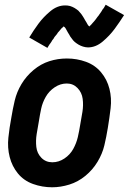

<svg xmlns="http://www.w3.org/2000/svg" viewBox="-20 -786 546 814"><path d="M181 -583 104 -627Q122 -657 143 -685.5Q164 -714 193.5 -738.5Q223 -763 256 -763Q261 -763 266.5 -762.5Q272 -762 277 -760.5Q282 -759 286.5 -757Q291 -755 295.5 -752.5Q300 -750 304 -747Q308 -744 312 -741L319 -733L325 -726L331 -717L336 -709L341 -700L346 -692L351 -683Q353 -678 359 -674Q361 -675 362 -677L368 -683L373 -689Q376 -692 378.5 -695Q381 -698 383.5 -701Q386 -704 388 -707L393 -714L398 -720L402 -726L407 -733L411 -739Q413 -743 415 -746L420 -752L424 -759L428 -766L506 -722Q487 -692 466 -663.5Q445 -635 415.5 -610Q386 -585 353 -585Q348 -585 342.5 -586Q337 -587 332 -588.5Q327 -590 322.5 -592Q318 -594 313.5 -596.5Q309 -599 305 -602Q301 -605 297 -608L290 -615L284 -623L278 -631L273 -640L268 -648L263 -657L258 -666Q256 -670 250 -674Q248 -673 247 -671L241 -666L236 -660L231 -654Q228 -651 225.5 -648Q223 -645 221 -641L216 -635Q214 -632 211 -629L207 -622L202 -616L198 -609L194 -603L190 -598L189 -596Q187 -593 185 -590ZM201 8Q159 8 120 -6Q81 -20 56 -50.5Q31 -81 21 -120.5Q11 -160 15.5 -202.5Q20 -245 28 -287Q34 -324 42.5 -360Q51 -396 71 -429.5Q91 -463 122 -489Q153 -515 189 -526.5Q225 -538 263 -538H264Q306 -538 344.5 -524Q383 -510 408.5 -479.5Q434 -449 444 -409.5Q454 -370 449 -327.5Q444 -285 437 -243Q431 -206 422.5 -170Q414 -134 393.5 -100Q373 -66 342 -40.5Q311 -15 274 -3.5Q237 8 201 8ZM202 -98Q229 -98 253 -114Q277 -130 290.5 -154.5Q304 -179 310 -205Q316 -231 320 -257Q325 -284 329.5 -312Q334 -340 330.5 -367Q327 -394 308.5 -413Q290 -432 263 -432Q236 -432 212 -416Q188 -400 174 -375.5Q160 -351 154.5 -325Q149 -299 145 -273Q140 -246 135.5 -218Q131 -190 134 -163Q137 -136 155.5 -117Q174 -98 202 -98Z"/></svg>

Font: Iosevka SS08
Style: Bold Italic
Weight: 700
Italic angle: -10°
Monospace: yes
Designer: Belleve Invis
Foundry: Belleve Invis
Version: 2.1.0; ttfautohint (v1.8.2)